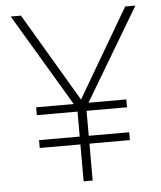

<svg xmlns="http://www.w3.org/2000/svg" viewBox="-52 -759 673 804"><g transform="rotate(-5 285.0 -357.0)"><path d="M286 -342 66 -714H23L254 -326H96V-293H267V-188H96V-155H267V0H305V-155H475V-188H305V-293H475V-326H316L547 -714H504Z"/></g></svg>

Font: Noto Sans Myanmar UI ExtraLight
Style: Regular
Weight: 200
Designer: Monotype Design Team
Foundry: Monotype Imaging Inc.
Version: Version 2.103